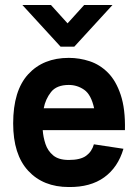

<svg xmlns="http://www.w3.org/2000/svg" viewBox="-20 -743 560 773"><path d="M224 -555 70 -723H185L252 -649L319 -723H433L279 -555ZM358 -162 477 -144Q455 -69 399.5 -29Q344 11 257 10Q154 10 93.5 -55.5Q33 -121 33 -246Q33 -378 93.5 -444Q154 -510 257 -510Q300 -510 341 -496.5Q382 -483 414.5 -450.5Q447 -418 466 -361Q485 -304 483 -219H152Q154 -191 163 -163.5Q172 -136 194 -117.5Q216 -99 257 -99Q304 -99 327 -116Q350 -133 358 -162ZM257 -401Q208 -401 185.5 -372.5Q163 -344 156 -307H359Q347 -362 319 -381.5Q291 -401 257 -401Z"/></svg>

Font: Haskoy Bold
Style: Regular
Weight: 700
Designer: Ertekin Erdin
Foundry: Ertekin Erdin
Version: Version 1.500; ttfautohint (v1.8.3)